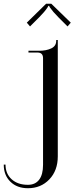

<svg xmlns="http://www.w3.org/2000/svg" viewBox="-122 -829 410 1017"><path d="M149.9 -809.1 252.9 -709 235.8 -689 187 -737.8Q172.9 -752 161.1 -765.6Q149.4 -779.3 143.8 -787.6Q138.2 -795.9 138.2 -797.9H133.8Q133.8 -795.9 128.2 -787.4Q122.6 -778.8 111.1 -765.1Q99.6 -751.5 85.9 -737.8L37.1 -689L20 -709L122.1 -809.1ZM184.1 -532.2V-1Q184.1 74.2 139.4 121.1Q94.7 168 25.9 168Q-31.7 168 -66.9 133.5Q-102.1 99.1 -102.1 43H-92.8Q-92.8 91.3 -60.3 120.6Q-27.8 149.9 25.9 149.9Q64.9 149.9 85.4 122.8Q106 95.7 106 43.9V-521Q106 -550.8 76.2 -550.8H28.8V-560.1H85.9Q122.6 -560.1 149.2 -572.5Q175.8 -585 175.8 -612.8V-617.2H184.1Z"/></svg>

Font: FoglihtenNo07calt
Style: Regular
Weight: 500
Designer: gluk (gluksza@wp.pl)
Foundry: gluk (gluksza@wp.pl)
Version: Version 0.844